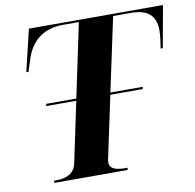

<svg xmlns="http://www.w3.org/2000/svg" viewBox="-80 -795 891 877"><g transform="rotate(-10 366.0 -357.0)"><path d="M102 0H442L444 -10H435C390 -10 361 -19 361 -49C361 -55 362 -63 366 -79L424 -352H574L576 -362H426L499 -704H580C657 -704 696 -674 696 -602C696 -583 691 -542 687 -520H697L732 -714H110L64 -520H74L91 -573C118 -662 181 -704 265 -704H340L268 -362H128L127 -352H266L207 -72C197 -25 159 -10 112 -10H103Z"/></g></svg>

Font: Noto Serif Display
Style: Bold Italic
Weight: 700
Italic angle: -12°
Designer: Monotype Design Team
Foundry: Monotype Imaging Inc.
Version: Version 2.009